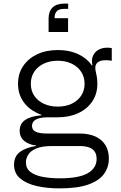

<svg xmlns="http://www.w3.org/2000/svg" viewBox="-20 -818 666 1059"><path d="M308 221Q238 221 181.2 207.8Q124.5 194.5 91 166Q57.5 137.5 57.5 90.5Q57.5 43.5 91.2 19.2Q125 -5 178.5 -12.5V-21L267.5 -12.5Q212 -12.5 180.5 0.8Q149 14 136 34.8Q123 55.5 123 77.5Q123 111.5 148 130.5Q173 149.5 215.2 157.5Q257.5 165.5 310 165.5Q415.5 165.5 464.2 137.2Q513 109 513 58.5Q513 -12.5 421 -12.5H217Q157 -12.5 122.8 -34.2Q88.5 -56 88.5 -97Q88.5 -136 119.5 -156.8Q150.5 -177.5 208 -182V-197L299 -171H244.5Q201.5 -171 179 -159.2Q156.5 -147.5 156.5 -123.5Q156.5 -101 177.2 -91.2Q198 -81.5 240 -81.5H419Q470.5 -81.5 506.8 -64.8Q543 -48 561.8 -17Q580.5 14 580.5 57Q580.5 103 554.5 140.2Q528.5 177.5 468.8 199.2Q409 221 308 221ZM299 -171Q235.5 -171 186 -194Q136.5 -217 108 -258.5Q79.5 -300 79.5 -356Q79.5 -412 107.8 -453.8Q136 -495.5 185.2 -518.8Q234.5 -542 299 -542Q364.5 -542 414.8 -517.5Q465 -493 491.5 -449.5Q504.5 -429.5 510.8 -406.2Q517 -383 517 -356Q517 -300 489 -258.5Q461 -217 411.8 -194Q362.5 -171 299 -171ZM299 -230Q341.5 -230 374.8 -245.5Q408 -261 427.2 -289.5Q446.5 -318 446.5 -356Q446.5 -394 427.2 -422.8Q408 -451.5 374.8 -467.2Q341.5 -483 299 -483Q255.5 -483 222 -467.2Q188.5 -451.5 169.2 -422.8Q150 -394 150 -356Q150 -318 169.2 -289.5Q188.5 -261 222.2 -245.5Q256 -230 299 -230ZM517 -356 492 -414.5 470 -450.5 490 -458.5Q488.5 -463.5 487.8 -468.8Q487 -474 487 -480Q487 -501 497 -518Q507 -535 526 -545Q545 -555 572.5 -555Q579.5 -555 585.2 -554.5Q591 -554 596.5 -552.5V-483Q587 -484.5 579 -485.2Q571 -486 563 -486Q542 -486 529.2 -480Q516.5 -474 511 -464.8Q505.5 -455.5 505.5 -444.5Q505.5 -434 508.5 -421.8Q511.5 -409.5 514.2 -393.5Q517 -377.5 517 -356ZM355.5 -641.5H248V-696.5L276 -717.5H355.5ZM281 -651.5H248V-716Q248 -755 269.8 -776.5Q291.5 -798 334 -798H356V-769H334Q306 -769 293.5 -756.5Q281 -744 281 -717.5Z"/></svg>

Font: Hepta Slab
Style: Regular
Weight: 400
Designer: Michael LaGattuta
Foundry: Michael LaGattuta
Version: Version 1.100